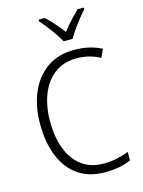

<svg xmlns="http://www.w3.org/2000/svg" viewBox="-139 -1027 830 1116"><g transform="rotate(-15 276.0 -468.5)"><path d="M362 -673Q282 -673 227.5 -631.5Q173 -590 145.5 -518.5Q118 -447 118 -358Q118 -262 145.5 -191Q173 -120 226 -80.5Q279 -41 357 -41Q402 -41 439 -49.5Q476 -58 508 -70V-19Q477 -5 438.5 2.5Q400 10 351 10Q256 10 191 -35Q126 -80 92 -163Q58 -246 58 -359Q58 -462 92.5 -544.5Q127 -627 194.5 -675.5Q262 -724 361 -724Q451 -724 524 -687L502 -638Q436 -673 362 -673ZM315 -788Q303 -810 284 -837.5Q265 -865 244.5 -891.5Q224 -918 207 -937V-947H244Q268 -925 294 -895.5Q320 -866 342 -837Q365 -867 390 -894Q415 -921 441 -947H479V-937Q461 -917 440 -890.5Q419 -864 400 -837Q381 -810 369 -788Z"/></g></svg>

Font: Noto Sans Lao UI SemCond Light
Style: Regular
Weight: 300
Width: 4
Designer: Monotype Design Team
Foundry: Monotype Imaging Inc.
Version: Version 2.000; ttfautohint (v1.8.4.7-5d5b)